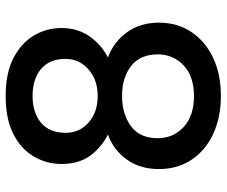

<svg xmlns="http://www.w3.org/2000/svg" viewBox="-81 -701 800 678"><g transform="rotate(-90 319.0 -362.0)"><path d="M183 -381Q137 -404 108 -444Q79 -484 79 -545Q79 -598 105.5 -643Q132 -688 185 -715Q238 -742 319 -742Q400 -742 453 -714.5Q506 -687 532.5 -642.5Q559 -598 559 -545Q559 -487 529 -445Q499 -403 455 -381Q511 -360 544.5 -313Q578 -266 578 -201Q578 -135 544.5 -85.5Q511 -36 453 -9Q395 18 319 18Q244 18 185.5 -9Q127 -36 94 -85.5Q61 -135 61 -201Q61 -267 94.5 -314Q128 -361 183 -381ZM450 -531Q450 -587 414.5 -617Q379 -647 319 -647Q261 -647 225 -617.5Q189 -588 189 -530Q189 -481 225.5 -449Q262 -417 319 -417Q376 -417 413 -449.5Q450 -482 450 -531ZM319 -331Q256 -331 213 -300Q170 -269 170 -205Q170 -150 209.5 -113.5Q249 -77 319 -77Q388 -77 427 -113.5Q466 -150 466 -205Q466 -267 425 -299Q384 -331 319 -331Z"/></g></svg>

Font: Poppins Medium
Style: Regular
Weight: 500
Designer: Ninad Kale (Devanagari), Jonny Pinhorn (Latin)
Version: Version 5.002